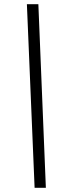

<svg xmlns="http://www.w3.org/2000/svg" viewBox="-20 -780 288 921"><path d="M146 121H200L164 -760H109Z"/></svg>

Font: Noto Serif Condensed Medium
Style: Italic
Weight: 500
Width: 3
Italic angle: -12°
Designer: Monotype Design Team
Foundry: Monotype Imaging Inc.
Version: Version 2.013